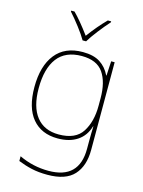

<svg xmlns="http://www.w3.org/2000/svg" viewBox="-144 -846 872 1169"><g transform="rotate(15 291.5 -261.5)"><path d="M463 -437H465L470 -528H492V25Q492 126 440 183Q388 240 273 240Q217 240 173 230Q129 220 87 203V173Q175 215 273 215Q466 215 466 25V-17Q466 -78 468 -117H466Q448 -55 399 -22.5Q350 10 276 10Q173 10 116 -58Q59 -126 59 -256Q59 -389 118 -463.5Q177 -538 290 -538Q358 -538 399 -511.5Q440 -485 463 -437ZM86 -256Q86 -139 135 -77Q184 -15 276 -15Q382 -15 424 -81Q466 -147 466 -246V-294Q466 -396 425.5 -454.5Q385 -513 290 -513Q187 -513 136.5 -446.5Q86 -380 86 -256ZM407 -757Q377 -724 342.5 -679.5Q308 -635 291 -606H269Q252 -636 218 -680.5Q184 -725 155 -757V-763H176Q221 -718 280 -638Q333 -710 386 -763H407Z"/></g></svg>

Font: Noto Sans UI Thin
Style: Regular
Weight: 250
Designer: Monotype Design Team
Foundry: Monotype Imaging Inc.
Version: Version 1.001